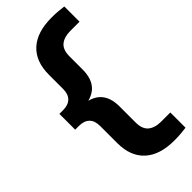

<svg xmlns="http://www.w3.org/2000/svg" viewBox="-279 -796 972 972"><g transform="rotate(-45 207.0 -310.0)"><path d="M328.5 130Q224.5 130 169.5 79.5Q114.5 29 114.5 -65V-187.5Q114.5 -226 94.8 -245Q75 -264 38.5 -264H12V-377H38.5Q75 -377 94.8 -396.2Q114.5 -415.5 114.5 -453.5V-555Q114.5 -649.5 169.5 -699.8Q224.5 -750 328.5 -750Q353 -750 374.8 -748.2Q396.5 -746.5 414 -744V-635H348.5Q304 -635 279 -614.5Q254 -594 254 -546.5V-453.5Q254 -386.5 220 -351.8Q186 -317 110.5 -312.5V-328.5Q186 -324 220 -289.2Q254 -254.5 254 -188V-73.5Q254 -26.5 279 -5.8Q304 15 348.5 15H414V124Q396.5 126.5 374.8 128.2Q353 130 328.5 130Z"/></g></svg>

Font: Encode Sans SC Expanded SemiBold
Style: Regular
Weight: 600
Width: 7
Designer: Multiple Designers
Foundry: Impallari Type
Version: Version 3.002